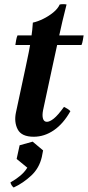

<svg xmlns="http://www.w3.org/2000/svg" viewBox="-20 -626 412 900"><path d="M52 -415Q53 -423 55.5 -437Q58 -451 62 -460H372Q371 -453 368.5 -438.5Q366 -424 362 -415ZM280 -125Q288 -121 295.5 -116.5Q303 -112 310 -105Q277 -46 232.5 -15.5Q188 15 138 15Q81 15 63 -19.5Q45 -54 55 -100L100 -310Q108 -346 115 -382Q122 -418 127 -452.5Q132 -487 134 -520Q157 -525 182.5 -537.5Q208 -550 229.5 -567.5Q251 -585 260 -605Q277 -608 292 -605Q271 -523 256 -452.5Q241 -382 225 -310L182 -110Q177 -85 181.5 -70Q186 -55 200 -55Q213 -55 232 -70Q251 -85 280 -125ZM133 38 182 79 176 110Q164 162 126.5 197Q89 232 44 253Q32 243 29 229Q54 215 74.5 198Q95 181 108 160L58 119L72 55Z"/></svg>

Font: Poltawski Nowy
Style: Bold Italic
Weight: 700
Italic angle: -12°
Designer: Adam Pótawski, Mateusz Machalski, Borys Kosmynka, Ania Wieluska
Foundry: Capitalics.wtf
Version: Version 1.001;gftools[0.9.25]